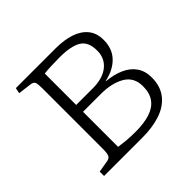

<svg xmlns="http://www.w3.org/2000/svg" viewBox="-131 -638 774 774"><g transform="rotate(-45 256.0 -251.0)"><path d="M51 0V-25L99 -33Q115 -35 120 -45Q125 -55 125 -81V-424Q125 -450 121.5 -459.5Q118 -469 101 -471L45 -478L50 -502H276Q325 -502 361 -490Q397 -478 417.5 -453Q438 -428 438 -389Q438 -339 408 -308Q378 -277 326 -266V-265Q368 -261 400 -247Q432 -233 450 -207.5Q468 -182 468 -145Q468 -95 442.5 -62.5Q417 -30 372.5 -15Q328 0 269 0ZM268 -36Q316 -36 349.5 -47Q383 -58 400.5 -82Q418 -106 418 -145Q418 -196 378 -219.5Q338 -243 275 -243H174V-43Q195 -40 216.5 -38Q238 -36 268 -36ZM174 -282H269Q325 -282 357 -307.5Q389 -333 389 -377Q389 -428 357.5 -446.5Q326 -465 264 -465Q239 -465 214 -464Q189 -463 174 -461Z"/></g></svg>

Font: Literata ExtraLight
Style: Regular
Weight: 250
Designer: Latin by Veronika Burian and Jose Scaglione. Greek by Irene Vlachou. Cyrillic by Vera Evstafieva.
Foundry: TypeTogether
Version: Version 3.103;gftools[0.9.29]